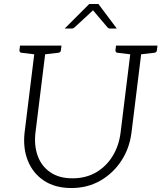

<svg xmlns="http://www.w3.org/2000/svg" viewBox="-20 -939 814 968"><path d="M340 9Q258 9 202 -28Q146 -65 120.5 -128.5Q95 -192 104 -271L158 -709H213L159 -272Q151 -206 170 -153.5Q189 -101 233.5 -70.5Q278 -40 345 -40Q413 -40 464.5 -70Q516 -100 548 -152.5Q580 -205 588 -271L642 -709H697L643 -271Q633 -191 591.5 -128Q550 -65 485.5 -28Q421 9 340 9ZM175 -709 163 -664 88 -673Q83 -674 80.5 -677Q78 -680 78 -686L81 -709ZM290 -709 287 -686Q287 -680 283.5 -677Q280 -674 274 -673L197 -664V-709ZM659 -709 647 -664 572 -673Q567 -674 564.5 -677Q562 -680 562 -686L565 -709ZM774 -709 771 -686Q771 -680 767.5 -677Q764 -674 758 -673L681 -664V-709ZM306 -795 430 -919H476L569 -795H535Q527 -795 522 -801L449 -887L356 -801Q354 -799 350 -797Q346 -795 342 -795Z"/></svg>

Font: Aleo Light
Style: Italic
Weight: 300
Italic angle: -7°
Designer: Alessio Laiso
Foundry: Alessio Laiso
Version: Version 2.001;gftools[0.9.29]